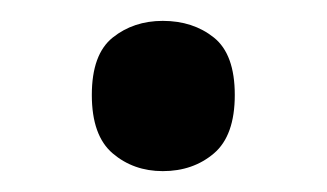

<svg xmlns="http://www.w3.org/2000/svg" viewBox="-20 -150 313 184"><path d="M68 -59Q68 -98 88 -114Q108 -130 136 -130Q165 -130 185 -114Q205 -98 205 -59Q205 -20 185 -3Q165 14 136 14Q108 14 88 -3Q68 -20 68 -59Z"/></svg>

Font: Noto Sans Thai Medium
Style: Regular
Weight: 500
Designer: Monotype Design Team
Foundry: Monotype Imaging Inc.
Version: Version 2.001